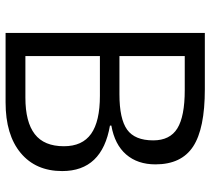

<svg xmlns="http://www.w3.org/2000/svg" viewBox="-53 -701 754 688"><g transform="rotate(90 324.0 -357.0)"><path d="M347 0Q463 0 528 -54Q593 -108 593 -203Q593 -346 430 -374V-379Q498 -391 533.5 -432Q569 -473 569 -537Q569 -630 505 -672Q441 -714 300 -714H98V0ZM303 -642Q397 -642 440 -615.5Q483 -589 483 -529Q483 -463 444.5 -435.5Q406 -408 318 -408H181V-642ZM504 -209Q504 -138 460.5 -104.5Q417 -71 330 -71H181V-338H323Q415 -338 459.5 -306.5Q504 -275 504 -209Z"/></g></svg>

Font: OpenSansMMV
Style: Regular
Weight: 400
Designer: Steve Matteson
Foundry: Ascender Corporation
Version: Version 4.000